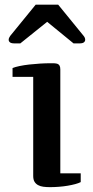

<svg xmlns="http://www.w3.org/2000/svg" viewBox="-20 -770 389 799"><path d="M64.5 -589.4H40.5Q26.9 -589.4 21.5 -593.8Q16.1 -598.1 16.1 -604.5Q16.1 -611.8 22.5 -620.6L128.4 -750.5H222.2L328.1 -620.6Q334.5 -612.8 334.5 -604.5Q334.5 -598.1 329.1 -593.8Q323.7 -589.4 310.5 -589.4H286.1L176.3 -679.2ZM231 -48.8H315.9V-12.2Q307.6 -7.8 293.2 -3.9Q278.8 0 261.5 2.9Q244.1 5.9 224.9 7.3Q205.6 8.8 188 8.8Q172.9 8.8 160.2 7.1Q147.5 5.4 138.2 0.2Q128.9 -4.9 123.5 -13.9Q118.2 -22.9 118.2 -38.1V-450.2H32.2V-486.8Q42.5 -491.2 61 -495.1Q79.6 -499 101.6 -501.5Q123.5 -503.9 146.7 -505.4Q169.9 -506.8 189 -506.8Q198.2 -506.8 206.1 -506.6Q213.9 -506.3 219.5 -504.2Q225.1 -502 228 -496.6Q231 -491.2 231 -481Z"/></svg>

Font: Artifika
Style: Medium
Weight: 500
Designer: Yulya Zhdanova | Cyreal.org
Foundry: Yulya Zhdanova | Cyreal
Version: Version 1.000